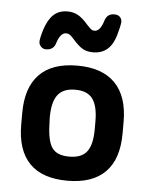

<svg xmlns="http://www.w3.org/2000/svg" viewBox="-47 -634 531 683"><g transform="rotate(5 218.5 -292.0)"><path d="M38 -216V-175Q38 -83 83.5 -36.5Q129 10 219 10Q308 10 354 -36.5Q400 -83 400 -175V-216Q400 -307 354 -354Q308 -401 219 -401Q129 -401 83.5 -354Q38 -307 38 -216ZM300 -209V-181Q300 -126 281 -101Q262 -76 218 -76Q175 -76 157.5 -99.5Q140 -123 138 -182L137 -209Q137 -264 156.5 -289.5Q176 -315 219 -315Q262 -315 281 -289.5Q300 -264 300 -209ZM361 -570Q361 -580 354 -587Q347 -594 336 -594H333Q309 -594 301 -570Q289 -530 269 -530Q261 -530 256 -534Q251 -538 240 -550Q221 -572 204.5 -581Q188 -590 167 -590Q137 -590 117.5 -572Q98 -554 86 -516Q82 -503 79.5 -491.5Q77 -480 77 -474Q77 -464 84.5 -456.5Q92 -449 102 -449Q116 -449 124.5 -455.5Q133 -462 136 -472Q148 -512 169 -512Q176 -512 181.5 -508.5Q187 -505 196 -495Q218 -470 233 -461.5Q248 -453 270 -453Q330 -453 350 -520Q354 -534 357.5 -549Q361 -564 361 -570Z"/></g></svg>

Font: Beiruti SemiBold
Style: Regular
Weight: 600
Designer: Arlette Boutros
Foundry: Boutros
Version: Version 1.41